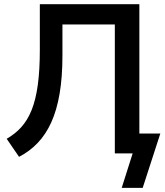

<svg xmlns="http://www.w3.org/2000/svg" viewBox="-20 -739 793 925"><path d="M667.5 166 752.4 -95.7H651.4V-718.8H171.9V-500C171.9 -233.4 119.6 -132.8 12.2 -70.3L71.8 16.6C207.5 -54.2 280.8 -193.8 280.8 -471.2V-621.1H533.2V0H619.1L566.4 166Z"/></svg>

Font: Winston Medium
Style: Regular
Weight: 500
Designer: Vernon Adams, Kim Jin-seong, David Berlow, Cristiano Sobral
Foundry: The Winston Project Authors
Version: Version 3.004